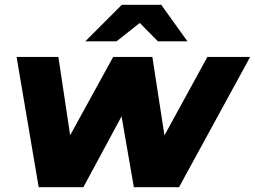

<svg xmlns="http://www.w3.org/2000/svg" viewBox="-20 -779 1061 799"><path d="M141 0 49 -542H223L291 -89H202L451 -542H614L684 -89H595L843 -542H1021L725 0H537L472 -375H529L327 0ZM335 -607 487 -759H651L760 -607H637L514 -732H623L465 -607Z"/></svg>

Font: Montserrat Thin ExtraBold
Style: Italic
Weight: 800
Italic angle: -11.3°
Version: Version 9.000